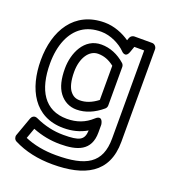

<svg xmlns="http://www.w3.org/2000/svg" viewBox="-139 -656 873 978"><g transform="rotate(20 297.0 -167.0)"><path d="M261 -502C312.5 -502 365.1 -473.6 392.3 -446.3C392.3 -446.3 418.9 -414.4 433.6 -455.7L444.7 -487H498V-10C498 125.3 419 168 258 168C193.4 168 136.4 156.8 88.2 136.1L108.6 79.4C158.6 98.9 206.9 108 258 108C349.7 108 422 85.8 422 -15V-57C422 -57 416.5 -108.9 380.1 -75.4C343.4 -41.6 299.8 -25 246 -25C125.4 -25 70 -117.1 70 -261C70 -362.4 103.3 -436.4 157.6 -473.3C185.2 -492.1 219 -502 261 -502ZM20 -261C20 -106.3 87.1 25 246 25C292.2 25 332.9 15.1 371.8 -7.4C369.3 46.2 344.6 58 258 58C205.7 58 154.8 46.6 104.5 23.3C85.9 14.7 74.1 27.4 70.5 37.5L33.5 140.5C29.8 150.7 33.9 165.2 45.6 171.3C107 202.7 178.2 218 258 218C427.7 218 548 161.7 548 -10V-512C548 -522.7 538.1 -537 523 -537H427C418.1 -537 407.1 -530.8 403.4 -520.3L398.4 -506.1C363.8 -530.4 313.8 -552 261 -552C96.5 -552 20 -421.1 20 -261ZM284 -441C190.7 -441 150 -344.9 150 -263C150 -208.4 159.3 -164.3 183.1 -132.9C205.9 -102.7 238.5 -86 276 -86C324.4 -86 370.6 -105.8 413.2 -141.9C418.8 -146.7 422 -154.1 422 -161V-370C422 -377.2 418.5 -384.4 413.6 -388.7C375.2 -422.6 331.3 -441 284 -441ZM284 -391C315.1 -391 343.3 -381 372 -358.3V-172.9C339.2 -147.6 307.6 -136 276 -136C253.5 -136 237.4 -144 222.9 -163.1C209.4 -181 200 -213.6 200 -263C200 -336.5 234.7 -391 284 -391Z"/></g></svg>

Font: Fog Sans
Style: Outline
Weight: 700
Foundry: Intel Corporation
Version: Version 1.00